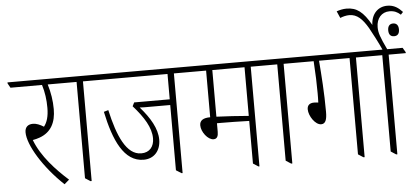

<svg xmlns="http://www.w3.org/2000/svg" viewBox="-80 -1007 2488 1140"><g transform="rotate(-5 1164.0 -436.5)"><path d="M261 10 290 -15C217 -80 133 -169 96 -268C109 -270 124 -274 138 -279C207 -304 236 -361 236 -440C236 -490 228 -540 213 -589H330V-595L315 -622H-24V-616L-9 -589H179C193 -544 199 -499 199 -451C199 -400 188 -365 169 -341C147 -355 125 -364 105 -364C74 -364 57 -347 57 -317C57 -242 141 -103 261 10Z M416 5H423V-589H525V-595L509 -622H282V-616L297 -589H385V-15Z M742 -94C805 -94 844 -140 844 -205C844 -271 804 -338 745 -405C753 -405 764 -404 774 -404H927V-15L959 5H965V-589H1067V-595L1052 -622H477V-616L492 -589H927V-438H715L704 -416C767 -345 808 -280 808 -216C808 -167 781 -133 731 -133C643 -133 593 -249 558 -406L531 -398C567 -226 625 -94 742 -94Z M1166 -179C1188 -179 1194 -197 1194 -221V-272C1203 -272 1214 -272 1221 -272C1259 -272 1330 -271 1386 -269V-15L1417 5H1423V-589H1526V-595L1510 -622H1021V-616L1036 -589H1157V-311C1115 -311 1094 -297 1094 -268C1094 -229 1132 -179 1166 -179ZM1194 -311V-589H1386V-299C1326 -304 1251 -309 1194 -311Z M1612 5H1619V-589H1721V-595L1705 -622H1478V-616L1493 -589H1581V-15Z M1810 -212C1836 -212 1845 -236 1845 -283C1845 -395 1837 -503 1830 -589H2012V-15L2043 5H2050V-589H2152V-595L2137 -622H1673V-616L1688 -589H1798C1803 -512 1805 -453 1805 -398C1805 -381 1805 -359 1804 -342C1796 -343 1787 -344 1779 -344C1752 -344 1738 -331 1738 -307C1738 -268 1775 -212 1810 -212Z M2238 5H2245V-589H2347V-595L2331 -622H2104V-616L2119 -589H2207V-15Z M2213 -618H2241C2202 -699 2194 -725 2194 -757C2194 -809 2225 -845 2272 -845C2300 -845 2319 -836 2338 -819L2352 -834C2329 -859 2303 -879 2262 -879C2205 -879 2166 -837 2164 -773C2118 -854 2080 -883 2019 -883C1998 -883 1977 -878 1960 -872L1978 -831C1994 -838 2015 -843 2032 -843C2079 -843 2110 -812 2143 -756C2163 -720 2190 -669 2213 -618ZM2287 -695C2308 -695 2319 -708 2319 -733C2319 -757 2308 -771 2287 -771C2266 -771 2255 -757 2255 -733C2255 -708 2266 -695 2287 -695Z"/></g></svg>

Font: Noto Serif Devanagari Condensed ExtraLight
Style: Regular
Weight: 200
Width: 3
Designer: Universal Thirst, Indian Type Foundry and the Monotype Design Team
Foundry: Monotype Imaging Inc.
Version: Version 2.004